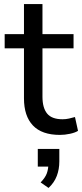

<svg xmlns="http://www.w3.org/2000/svg" viewBox="-20 -655 404 945"><path d="M275 9Q186 9 142 -37.5Q98 -84 98 -171V-417H3V-487H98V-635H189V-487H342V-417H189V-179Q189 -124 212 -96Q235 -68 288 -68Q304 -68 319.5 -71.5Q335 -75 349 -79L364 -11Q350 -2 324.5 3.5Q299 9 275 9ZM219 270 180 243Q203 219 210.5 198Q218 177 218 153L240 165H166V78H272V140Q272 178 259.5 211Q247 244 219 270Z"/></svg>

Font: Nunito Sans 12pt Medium
Style: Regular
Weight: 500
Designer: Vernon Adams
Foundry: Vernon Adams
Version: Version 3.101;gftools[0.9.27]